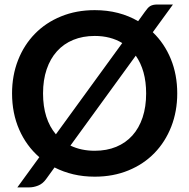

<svg xmlns="http://www.w3.org/2000/svg" viewBox="-20 -776 840 852"><path d="M766.5 -361.5Q766.5 -282 740 -214.2Q713.5 -146.5 665.5 -97Q617.5 -47.5 550 -19.8Q482.5 8 400.5 8Q350 8 305.5 -2.5Q261 -13 222 -33L184 19.5Q169.5 39.5 149.2 47.5Q129 55.5 110 55.5H57L154.5 -78.5Q97 -128.5 65.2 -201Q33.5 -273.5 33.5 -361.5Q33.5 -441 60 -508.8Q86.5 -576.5 134.8 -626Q183 -675.5 250.8 -703.2Q318.5 -731 400.5 -731Q455.5 -731 503.8 -718.5Q552 -706 593 -682L622.5 -723Q629 -732 634.5 -738.5Q640 -745 646.2 -748.8Q652.5 -752.5 660 -754.2Q667.5 -756 678.5 -756H747.5L658 -633Q710 -583 738.2 -513.8Q766.5 -444.5 766.5 -361.5ZM171 -361.5Q171 -304 185.5 -258.5Q200 -213 228 -180L522.5 -585Q470.5 -616.5 400.5 -616.5Q347.5 -616.5 305 -599Q262.5 -581.5 232.8 -548.5Q203 -515.5 187 -468.2Q171 -421 171 -361.5ZM628.5 -361.5Q628.5 -413 616.8 -455Q605 -497 582.5 -529L292.5 -130Q340 -107 400.5 -107Q453.5 -107 495.8 -124.5Q538 -142 567.5 -174.8Q597 -207.5 612.8 -254.8Q628.5 -302 628.5 -361.5Z"/></svg>

Font: LatoHex
Style: Bold
Weight: 700
Designer: Lukasz Dziedzic
Foundry: tyPoland Lukasz Dziedzic
Version: Version 1.104; Western+Polish opensource